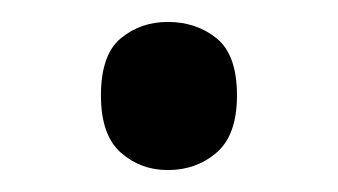

<svg xmlns="http://www.w3.org/2000/svg" viewBox="-20 -141 308 175"><path d="M72 -54Q72 -91 90 -106Q108 -121 133 -121Q159 -121 177.5 -106Q196 -91 196 -54Q196 -18 177.5 -2Q159 14 133 14Q108 14 90 -2Q72 -18 72 -54Z"/></svg>

Font: ltamil85
Style: Book
Weight: 400
Designer: Jelle Bosma - Monotype Design Team
Foundry: Monotype Imaging Inc.
Version: Version 2.003